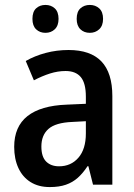

<svg xmlns="http://www.w3.org/2000/svg" viewBox="-20 -756 549 786"><path d="M260.7 -551.3Q350.6 -551.3 395.3 -504.4Q439.9 -457.5 439.9 -362.8V0H360.8L341.8 -75.7H338.4Q319.8 -47.4 298.6 -28.3Q277.3 -9.3 249.8 0.2Q222.2 9.8 183.6 9.8Q137.7 9.8 105 -10.7Q72.3 -31.2 55.2 -68.4Q38.1 -105.5 38.1 -154.8Q38.1 -237.8 92.5 -280.8Q147 -323.7 252.9 -327.6L331.5 -331.1V-359.9Q331.5 -415.5 310.8 -440.4Q290 -465.3 248.5 -465.3Q216.8 -465.3 184.6 -455.1Q152.3 -444.8 118.7 -427.2L85.4 -506.3Q122.1 -527.3 167 -539.3Q211.9 -551.3 260.7 -551.3ZM331.5 -259.8 275.4 -256.8Q207.5 -253.9 178.5 -228.3Q149.4 -202.6 149.4 -156.2Q149.4 -114.3 168.9 -94.7Q188.5 -75.2 221.7 -75.2Q270.5 -75.2 301 -110.4Q331.5 -145.5 331.5 -210ZM112.8 -678.7Q112.8 -708 127.9 -721.9Q143.1 -735.8 166 -735.8Q189 -735.8 204.3 -721.7Q219.7 -707.5 219.7 -678.7Q219.7 -650.9 204.3 -636.2Q189 -621.6 166 -621.6Q143.1 -621.6 127.9 -636Q112.8 -650.4 112.8 -678.7ZM293.9 -678.7Q293.9 -708 309.3 -721.9Q324.7 -735.8 347.7 -735.8Q370.6 -735.8 386.2 -721.7Q401.9 -707.5 401.9 -678.7Q401.9 -650.9 386.2 -636.2Q370.6 -621.6 347.7 -621.6Q324.2 -621.6 309.1 -636.2Q293.9 -650.9 293.9 -678.7Z"/></svg>

Font: Open Sans SemiCondensed SemiBold
Style: Regular
Weight: 600
Width: 4
Designer: Monotype Design Team
Foundry: Monotype Imaging Inc.
Version: Version 3.000